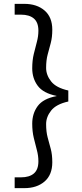

<svg xmlns="http://www.w3.org/2000/svg" viewBox="-20 -831 425 995"><path d="M56 144V88H89Q132 88 155.5 68Q179 48 179 5Q179 -24 171 -53.5Q163 -83 155 -116.5Q147 -150 147 -190Q147 -243 175.5 -281.5Q204 -320 273 -333V-334Q204 -348 175.5 -386.5Q147 -425 147 -477Q147 -518 155 -551Q163 -584 171 -613.5Q179 -643 179 -672Q179 -715 155.5 -735Q132 -755 89 -755H56V-811H106Q171 -811 211 -776.5Q251 -742 251 -677Q251 -638 243 -608Q235 -578 227 -548.5Q219 -519 219 -479Q219 -442 245 -409Q271 -376 334 -362V-305Q271 -291 245 -258Q219 -225 219 -188Q219 -148 227 -118.5Q235 -89 243 -59.5Q251 -30 251 10Q251 75 211 109.5Q171 144 106 144Z"/></svg>

Font: Host Grotesk Light Light
Style: Regular
Weight: 300
Version: Version 1.003